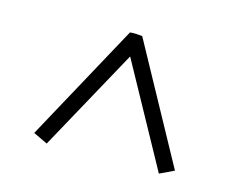

<svg xmlns="http://www.w3.org/2000/svg" viewBox="-64 -806 713 572"><g transform="rotate(15 292.0 -519.5)"><path d="M75 -348 273 -711Q281 -712 292 -711.5Q303 -711 311 -710L509 -348Q499 -343 487.5 -337.5Q476 -332 465 -327L292 -642L119 -327Q109 -332 97 -337.5Q85 -343 75 -348Z"/></g></svg>

Font: Tiro Devanagari Hindi
Style: Regular
Weight: 400
Designer: Devanagari: John Hudson & Fiona Ross. Latin: John Hudson.
Foundry: Tiro Typeworks Ltd.
Version: Version 1.52